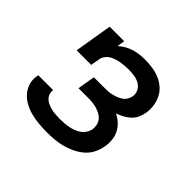

<svg xmlns="http://www.w3.org/2000/svg" viewBox="-133 -698 867 867"><g transform="rotate(45 300.0 -265.0)"><path d="M258 8Q232 8 207 5.5Q182 3 158 -3Q134 -9 112.5 -20.5Q91 -32 75 -49.5Q59 -67 51.5 -91Q44 -115 49 -141Q49 -142 49.5 -144Q50 -146 50 -147H146Q145 -147 145 -146Q145 -145 145 -144Q143 -132 148 -120Q153 -108 162 -100.5Q171 -93 183 -88Q195 -83 207 -80.5Q219 -78 232 -77Q245 -76 258 -76Q271 -76 285 -77Q299 -78 312.5 -80.5Q326 -83 339.5 -88Q353 -93 365 -101Q377 -109 385 -121.5Q393 -134 396 -147Q398 -161 395 -175Q392 -189 383.5 -199.5Q375 -210 363 -216.5Q351 -223 338 -227Q325 -231 311 -232.5Q297 -234 282 -234H220L234 -318H296Q308 -318 320.5 -318.5Q333 -319 345 -321.5Q357 -324 369 -328.5Q381 -333 392 -340Q403 -347 410 -358.5Q417 -370 419 -382Q422 -400 413.5 -416Q405 -432 389.5 -440.5Q374 -449 356 -451.5Q338 -454 319 -454Q307 -454 295 -453Q283 -452 271 -450Q259 -448 246.5 -444Q234 -440 223 -433.5Q212 -427 204 -416.5Q196 -406 194 -394L186 -349H93L123 -530H216L210 -493Q224 -506 240 -515Q256 -524 273 -529Q290 -534 307.5 -536Q325 -538 342 -538Q366 -538 389.5 -534.5Q413 -531 434.5 -522Q456 -513 473 -498.5Q490 -484 500.5 -463.5Q511 -443 514.5 -419Q518 -395 514 -371Q511 -354 503.5 -337.5Q496 -321 482.5 -308.5Q469 -296 453 -287.5Q437 -279 420 -273Q439 -264 454.5 -250Q470 -236 479.5 -217.5Q489 -199 491.5 -177Q494 -155 490 -133Q486 -109 474.5 -86Q463 -63 443.5 -46.5Q424 -30 400.5 -19Q377 -8 353.5 -2Q330 4 306 6Q282 8 258 8Z"/></g></svg>

Font: Iosevka Curly Slab MdEx
Style: Italic
Weight: 500
Width: 7
Italic angle: -9°
Monospace: yes
Designer: Belleve Invis
Foundry: Belleve Invis
Version: Version 11.0.0; ttfautohint (v1.8.3)